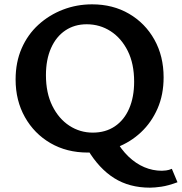

<svg xmlns="http://www.w3.org/2000/svg" viewBox="-20 -691 839 886"><path d="M385 13Q288 13 213 -30.5Q138 -74 95 -150.5Q52 -227 52 -324Q52 -404 80 -468Q108 -532 157.5 -577Q207 -622 270.5 -646.5Q334 -671 405 -671Q501 -671 575.5 -627.5Q650 -584 692.5 -508Q735 -432 735 -334Q735 -254 707 -190Q679 -126 630.5 -80.5Q582 -35 519 -11Q456 13 385 13ZM408 -79Q467 -79 510 -108Q553 -137 576 -190Q599 -243 599 -314Q599 -397 569.5 -456Q540 -515 490.5 -547Q441 -579 380 -579Q324 -579 281.5 -550.5Q239 -522 215.5 -469Q192 -416 192 -344Q192 -262 221.5 -202.5Q251 -143 300 -111Q349 -79 408 -79ZM513 -48Q539 -1 573 31.5Q607 64 646 80.5Q685 97 727 97Q734 97 746.5 95.5Q759 94 773 88L799 150Q756 166 724.5 170.5Q693 175 672 175Q577 175 507 131Q437 87 385 0Z"/></svg>

Font: Ysabeau Office
Style: Bold
Weight: 700
Designer: Christian Thalmann (Catharsis Fonts)
Version: Version 2.001;gftools[0.9.30]; featfreeze: tnum,lnum,ss02